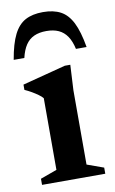

<svg xmlns="http://www.w3.org/2000/svg" viewBox="-80 -728 464 773"><g transform="rotate(-10 152.0 -342.0)"><path d="M224 -456.5 218.5 -353V-49.5L286.5 -25V0H28V-25L95.5 -49.5V-342.5Q89.5 -350 78 -358.2Q66.5 -366.5 52.8 -374.5Q39 -382.5 24.5 -389V-410.5L201.5 -456.5ZM152 -607Q123 -607 102 -597.5Q81 -588 67.5 -567.8Q54 -547.5 46.5 -515.5H3Q14 -580 32.5 -616.8Q51 -653.5 80 -669Q109 -684.5 152 -684.5Q195 -684.5 224 -669Q253 -653.5 271.5 -616.8Q290 -580 301 -515.5H257.5Q250.5 -547.5 236.8 -567.8Q223 -588 202.2 -597.5Q181.5 -607 152 -607Z"/></g></svg>

Font: Newsreader 16pt 16pt SemiBold
Style: Regular
Weight: 600
Version: Version 1.003